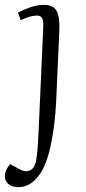

<svg xmlns="http://www.w3.org/2000/svg" viewBox="-52 -541 352 790"><path d="M179 -122Q174 -22 156 60.5Q138 143 107 182Q72 229 24 229Q-3 229 -17.5 216Q-32 203 -32 185Q-32 159 -10 134L24 153Q52 170 73 159.5Q94 149 99 103Q102 80 103.5 56.5Q105 33 107 -4L126 -430Q127 -455 121.5 -466Q116 -477 100 -477Q73 -477 33 -458L22 -489Q42 -500 71.5 -510.5Q101 -521 129 -521Q168 -521 181.5 -495Q195 -469 192 -414Z"/></svg>

Font: Literata 36pt Light
Style: Italic
Weight: 300
Italic angle: -2°
Designer: Latin by Veronika Burian and Jose Scaglione. Greek by Irene Vlachou. Cyrillic by Vera Evstafieva
Foundry: TypeTogether
Version: Version 3.002